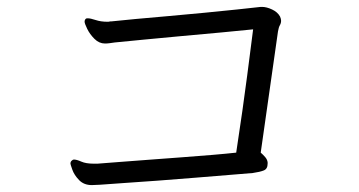

<svg xmlns="http://www.w3.org/2000/svg" viewBox="-20 -613 1040 556"><path d="M755 -139Q755 -124 744 -119.5Q733 -115 712 -112Q689 -110 645 -106.5Q601 -103 547 -98.5Q493 -94 438.5 -90Q384 -86 339 -83Q294 -80 269 -78Q263 -78 257 -77.5Q251 -77 246 -77Q223 -77 209 -91.5Q195 -106 189.5 -121.5Q184 -137 184 -139Q184 -145 188 -148Q191 -151 194 -151Q202 -151 215.5 -145Q229 -139 252 -139H262Q287 -141 326.5 -144Q366 -147 412.5 -150.5Q459 -154 506.5 -157.5Q554 -161 595.5 -164.5Q637 -168 664 -171Q670 -209 682 -293Q694 -377 713 -528Q676 -524 620.5 -519Q565 -514 505.5 -508.5Q446 -503 394 -498Q342 -493 312 -490Q305 -489 298 -488Q291 -487 284 -487Q267 -487 253.5 -500.5Q240 -514 232.5 -529.5Q225 -545 225 -550Q225 -556 229 -559Q230 -560 234 -560Q242 -560 257 -555Q272 -550 291 -550Q293 -550 294 -550L299 -551Q301 -551 302 -551Q329 -554 373 -558Q417 -562 468.5 -566.5Q520 -571 571.5 -576Q623 -581 666 -585.5Q709 -590 735 -593H739Q752 -593 768 -585.5Q784 -578 791 -565Q794 -558 794 -553Q794 -546 790.5 -540Q787 -534 785 -522L735 -171Q742 -165 748 -158Q754 -151 755 -143Z"/></svg>

Font: Klee One SemiBold
Style: Regular
Weight: 600
Designer: Fontworks Inc.
Foundry: Fontworks Inc.
Version: Version 1.00;January 12, 2022;FontCreator 13.0.0.2683 64-bit